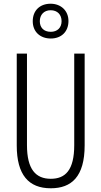

<svg xmlns="http://www.w3.org/2000/svg" viewBox="-20 -1002 544 1032"><path d="M253 -795C310 -795 348 -832 348 -889C348 -945 307 -982 252 -982C195 -982 156 -946 156 -888C156 -831 196 -795 253 -795ZM253 -831C214 -831 194 -855 194 -888C194 -922 216 -947 252 -947C289 -947 311 -923 311 -888C311 -853 288 -831 253 -831ZM435 -221V-714H379V-222C379 -87 331 -41 253 -41C172 -41 125 -92 125 -222V-714H70V-220C70 -62 134 10 253 10C364 10 435 -52 435 -221Z"/></svg>

Font: Noto Sans Lao Looped ExtraCondensed Light
Style: Regular
Weight: 300
Width: 2
Designer: Mark Frömberg, Ben Mitchell
Foundry: The Fontpad Ltd
Version: Version 1.002